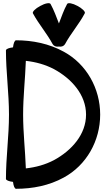

<svg xmlns="http://www.w3.org/2000/svg" viewBox="-20 -1114 684 1196"><path d="M385 -839C421 -906 473 -964 508 -1031C514 -1040 493 -1061 463 -1077C432 -1094 403 -1099 398 -1089C377 -1051 363 -1009 347 -968C331 -1009 316 -1051 295 -1089C290 -1099 261 -1094 231 -1077C200 -1061 180 -1040 185 -1031C221 -964 272 -906 308 -839C315 -827 330 -821 347 -824C363 -821 378 -827 385 -839ZM17 -800C17 -666 36 -534 36 -400C36 -266 17 -134 17 0C17 9 36 16 61 19C64 44 71 62 80 62C183 62 286 42 377 -8C519 -85 604 -237 604 -400C604 -563 519 -715 377 -792C286 -842 183 -863 80 -863C71 -863 64 -844 61 -819C36 -816 17 -809 17 -800ZM124 -400C124 -512 137 -623 141 -735C203 -728 262 -712 317 -683C427 -623 516 -523 516 -400C516 -277 427 -177 317 -117C262 -88 203 -72 141 -65C137 -177 124 -288 124 -400Z"/></svg>

Font: Nupuram
Style: Bold
Weight: 700
Designer: Santhosh Thottingal (santhosh.thottingal@gmail.com)
Foundry: SMC
Version: Version 1.000